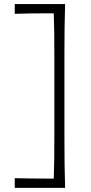

<svg xmlns="http://www.w3.org/2000/svg" viewBox="-20 -803 444 940"><path d="M52.2 116.7V69.3Q87.4 70.3 126.5 70.8Q165.5 71.3 218.8 71.3H243.2Q245.1 20.5 245.6 -28.3Q246.1 -77.1 246.1 -134.3V-531.7Q246.1 -588.4 245.6 -637.9Q245.1 -687.5 243.2 -737.8H214.8Q170.4 -737.8 130.1 -737.3Q89.8 -736.8 52.2 -735.4V-783.2H298.8Q296.9 -721.2 296.1 -664.3Q295.4 -607.4 295.4 -540V-127.9Q295.4 -60.1 296.1 -2.9Q296.9 54.2 298.8 116.7Z"/></svg>

Font: Pinar-DS2-FD Light
Style: Regular
Weight: 300
Designer: Amin Abedi
Version: Version 2.000